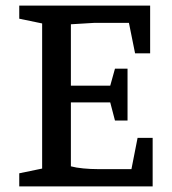

<svg xmlns="http://www.w3.org/2000/svg" viewBox="-20 -668 615 688"><path d="M49 0V-47L131 -64V-584L49 -601V-648H518V-477H464L442 -586H317L234 -581V-361H375L392 -422H437V-236H392L375 -301H234V-72Q252 -67 278.5 -64.5Q305 -62 330 -62H451L473 -174H527V0Z"/></svg>

Font: Faustina Light Medium
Style: Regular
Weight: 500
Version: Version 1.200